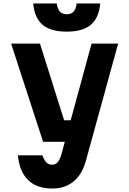

<svg xmlns="http://www.w3.org/2000/svg" viewBox="-20 -866 740 1105"><path d="M44 -615H210L349 -174H437L404 -50H228ZM660 -615 473 64Q451 140 402 179.5Q353 219 281 219Q192 219 142 170.5Q92 122 83 28H224Q235 57 247.5 69.5Q260 82 280 82Q299 82 311.5 68Q324 54 333 24L507 -615ZM307 -846Q311 -814 325 -799Q339 -784 364 -784Q390 -784 403.5 -799Q417 -814 421 -846H557Q549 -762 502.5 -723Q456 -684 364 -684Q272 -684 225.5 -723Q179 -762 171 -846Z"/></svg>

Font: Martian Mono
Style: Bold
Weight: 700
Designer: Roman Shamin
Foundry: Evil Martians
Version: Version 1.000